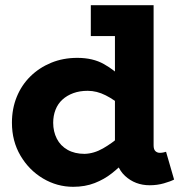

<svg xmlns="http://www.w3.org/2000/svg" viewBox="-20 -706 701 740"><path d="M262 14Q200 14 146 -18Q92 -50 59 -106Q26 -162 26 -233Q26 -287 44.5 -332.5Q63 -378 97 -411.5Q131 -445 177 -464Q223 -483 278 -483Q338 -483 380.5 -459Q423 -435 453 -402.5Q483 -370 503 -342V-238Q482 -267 452 -294Q422 -321 387.5 -338.5Q353 -356 318 -356Q287 -356 262.5 -347Q238 -338 220.5 -322Q203 -306 194 -283Q185 -260 185 -233Q185 -199 199 -171.5Q213 -144 240.5 -128.5Q268 -113 306 -113Q342 -114 377 -134Q412 -154 445 -183Q478 -212 506 -239V-130Q487 -110 463.5 -85.5Q440 -61 411 -38Q382 -15 345 -0.5Q308 14 262 14ZM557 8Q501 8 462 -28Q423 -64 423 -132V-686H572V-146Q572 -130 579 -123.5Q586 -117 596 -117Q604 -117 610 -118.5Q616 -120 620 -121L651 -14Q638 -7 612 0.5Q586 8 557 8ZM330 -567V-686H556V-567Z"/></svg>

Font: BioRhyme ExtraBold
Style: Regular
Weight: 800
Designer: Aoife Mooney
Foundry: Aoife Mooney Type
Version: Version 1.600;gftools[0.9.33]